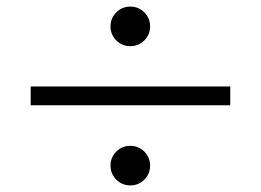

<svg xmlns="http://www.w3.org/2000/svg" viewBox="-20 -653 790 582"><path d="M435 -151Q435 -126 417.5 -108.5Q400 -91 375 -91Q350 -91 332.5 -108.5Q315 -126 315 -151Q315 -176 332.5 -193.5Q350 -211 375 -211Q400 -211 417.5 -193.5Q435 -176 435 -151ZM678 -334H73V-391H678ZM435 -573Q435 -548 417.5 -530.5Q400 -513 375 -513Q350 -513 332.5 -530.5Q315 -548 315 -573Q315 -598 332.5 -615.5Q350 -633 375 -633Q400 -633 417.5 -615.5Q435 -598 435 -573Z"/></svg>

Font: Kaisei HarunoUmi
Style: Bold
Weight: 700
Designer: Font-Kai, 金井和夫
Foundry: KAZUO KANAI
Version: Version 5.003